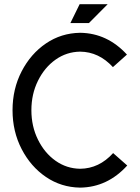

<svg xmlns="http://www.w3.org/2000/svg" viewBox="-20 -859 648 890"><path d="M352.1 10.7H351.1Q263.7 9.3 193.1 -38.6Q122.6 -86.4 80.3 -168Q38.1 -249.5 38.1 -348.1Q38.1 -446.8 80.3 -528.3Q122.6 -609.9 193.1 -657.7Q263.7 -705.6 351.1 -707H352.1Q477.5 -705.1 568.4 -606L503.4 -547.9Q438.5 -618.7 351.6 -619.6Q288.6 -618.7 237.5 -582.5Q186.5 -546.4 156 -484.6Q125.5 -422.9 125.5 -348.1Q125.5 -273.4 156 -211.7Q186.5 -149.9 237.5 -113.8Q288.6 -77.6 351.6 -76.7Q439.5 -77.6 504.4 -149.4L569.8 -91.8Q478.5 8.8 352.1 10.7ZM306.2 -752 349.1 -839.4H479L392.1 -752Z"/></svg>

Font: Qaz
Style: Regular
Weight: 400
Designer: GGBotNet
Foundry: f0n7
Version: 0.70